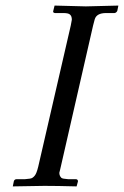

<svg xmlns="http://www.w3.org/2000/svg" viewBox="-20 -665 445 689"><path d="M237.8 -594.2Q237.8 -607.4 231 -612.8Q225.6 -618.2 207 -618.2H176.8Q169.4 -619.6 170.9 -625L175.8 -645L288.1 -642.1L404.8 -645L400.9 -626Q397.5 -619.1 391.1 -618.2H360.8Q326.2 -618.2 319.8 -595.2Q318.8 -591.3 316.9 -584.2Q314.9 -577.1 314 -573.2L198.2 -66.9Q197.8 -64.5 195.8 -56.6Q193.8 -48.8 192.9 -44.9Q192.9 -34.2 200.2 -26.9Q203.6 -23.4 224.1 -22H252.9Q259.8 -21 259.8 -14.2L254.9 3.9Q185.1 2 139.2 2L25.9 3.9L29.8 -15.1Q32.2 -22 40 -22H69.8Q91.8 -23.4 96.2 -26.9Q106 -33.2 110.8 -45.9Q113.8 -53.2 117.2 -66.9L233.9 -573.2Q236.8 -590.8 237.8 -594.2Z"/></svg>

Font: Common Serif
Style: Bold Italic
Weight: 700
Italic angle: -12°
Designer: Philipp H. Poll, Khaled Hosny
Foundry: Stefan Peev, Context Ltd.
Version: Version 1.026